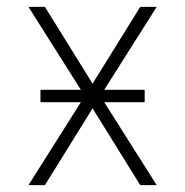

<svg xmlns="http://www.w3.org/2000/svg" viewBox="-20 -540 540 560"><path d="M63 0 216 -242H98V-278H216L63 -520H111L250 -296L389 -520H437L284 -278H402V-242H284L437 0H389L250 -224L111 0Z"/></svg>

Font: Iosevka SS04 Extralight
Style: Regular
Weight: 200
Monospace: yes
Designer: Belleve Invis
Foundry: Belleve Invis
Version: Version 19.0.0; ttfautohint (v1.8.4)